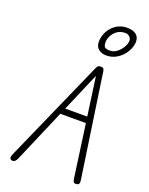

<svg xmlns="http://www.w3.org/2000/svg" viewBox="-239 -1505 1259 1622"><g transform="rotate(20 390.0 -694.0)"><path d="M79 -1.5Q64 -5.5 60.8 -17.5Q57.5 -29.5 68.5 -54L475 -972Q482.5 -989.5 490.5 -996.8Q498.5 -1004 515 -1004Q533 -1004 539.2 -996.2Q545.5 -988.5 547.5 -973L684 -44Q687 -24.5 682.2 -13.2Q677.5 -2 658.5 -0.5Q638.5 1 633 -8.8Q627.5 -18.5 625 -37L559 -512H329L124.5 -35Q117 -18 105.5 -8Q94 2 79 -1.5ZM353 -567.5H551L502.5 -916ZM523.5 -1107.5Q497 -1107.5 474.8 -1117.5Q452.5 -1127.5 439.5 -1147.2Q426.5 -1167 426.5 -1195.5Q426.5 -1231 439.5 -1265.2Q452.5 -1299.5 477 -1327.2Q501.5 -1355 536 -1371.8Q570.5 -1388.5 613 -1388.5Q664 -1388.5 693 -1366.5Q722 -1344.5 722 -1301.5Q722 -1271.5 708 -1238Q694 -1204.5 667.8 -1174.8Q641.5 -1145 605 -1126.2Q568.5 -1107.5 523.5 -1107.5ZM539 -1156.5Q573 -1156.5 602 -1179.2Q631 -1202 649 -1233.5Q667 -1265 667 -1290.5Q667 -1312 651 -1326.8Q635 -1341.5 613 -1341.5Q569.5 -1341.5 540.2 -1320.2Q511 -1299 496 -1269.2Q481 -1239.5 481 -1214Q481 -1192 485.5 -1179.5Q490 -1167 502.5 -1161.8Q515 -1156.5 539 -1156.5Z"/></g></svg>

Font: Edu SA Hand
Style: Regular
Weight: 400
Designer: Tina and Corey Anderson, Eben Sorkin, Mirko Velimirovic
Foundry: Google for Education
Version: Version 2.000